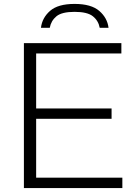

<svg xmlns="http://www.w3.org/2000/svg" viewBox="-20 -960 697 980"><path d="M102 0V-740H599.5V-687H164.5V-406.5H549.5V-353.5H164.5V-53H604.5V0ZM189 -818Q195 -869 235.5 -904.5Q276 -940 360.5 -940Q445.5 -940 486.8 -904.2Q528 -868.5 534 -818H489Q482.5 -854 454.2 -876.8Q426 -899.5 360.5 -899.5Q295.5 -899.5 268 -876.8Q240.5 -854 234 -818Z"/></svg>

Font: Encode Sans Expanded Expanded Light
Style: Regular
Weight: 300
Width: 7
Designer: Multiple Designers
Foundry: Impallari Type
Version: Version 3.000; ttfautohint (v1.8.3) -l 8 -r 50 -G 200 -x 14 